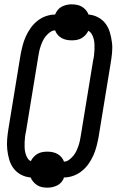

<svg xmlns="http://www.w3.org/2000/svg" viewBox="-20 -810 540 885"><path d="M199 55Q186 55 173.5 52.5Q161 50 151 43.5Q141 37 133.5 28Q126 19 121 8Q97 6 76.5 -5Q56 -16 42.5 -34Q29 -52 22.5 -74.5Q16 -97 13.5 -120.5Q11 -144 13 -168.5Q15 -193 19 -217L75 -559Q79 -580 84.5 -601Q90 -622 99 -642Q108 -662 121 -680.5Q134 -699 152 -713.5Q170 -728 191.5 -735.5Q213 -743 234 -743Q238 -754 246 -764Q254 -774 265 -779.5Q276 -785 287.5 -787.5Q299 -790 310 -790Q323 -790 335.5 -787.5Q348 -785 358.5 -778.5Q369 -772 376.5 -763Q384 -754 388 -743Q412 -741 432.5 -730Q453 -719 466.5 -701Q480 -683 486.5 -660.5Q493 -638 496 -614.5Q499 -591 496.5 -566.5Q494 -542 490 -518L434 -176Q430 -155 424.5 -134Q419 -113 410 -93Q401 -73 388 -54.5Q375 -36 357 -21.5Q339 -7 317.5 0.5Q296 8 275 8Q272 19 263.5 29Q255 39 244 44.5Q233 50 221.5 52.5Q210 55 199 55ZM275 -65Q287 -65 298.5 -73.5Q310 -82 318.5 -92.5Q327 -103 332.5 -115Q338 -127 342 -139Q346 -151 348.5 -163Q351 -175 353 -188L409 -530Q412 -543 413.5 -555.5Q415 -568 415.5 -580.5Q416 -593 415.5 -605.5Q415 -618 412 -630Q409 -642 403 -652.5Q397 -663 387 -668Q382 -657 373.5 -648Q365 -639 355 -633.5Q345 -628 333.5 -626Q322 -624 311 -624Q298 -624 286 -626.5Q274 -629 263.5 -635Q253 -641 245.5 -650Q238 -659 234 -670Q222 -670 210.5 -661.5Q199 -653 190.5 -642.5Q182 -632 176.5 -620Q171 -608 167 -596Q163 -584 160.5 -572Q158 -560 156 -547L100 -205Q97 -192 95.5 -179.5Q94 -167 93.5 -154.5Q93 -142 93.5 -129.5Q94 -117 97 -105Q100 -93 106 -82.5Q112 -72 122 -67Q127 -78 135.5 -87Q144 -96 154 -101.5Q164 -107 175.5 -109Q187 -111 198 -111Q211 -111 223 -108.5Q235 -106 245.5 -100Q256 -94 263.5 -85Q271 -76 275 -65Z"/></svg>

Font: Iosevka Term Curly Md Obl
Style: Regular
Weight: 500
Italic angle: -9°
Designer: Belleve Invis
Foundry: Belleve Invis
Version: Version 32.3.0